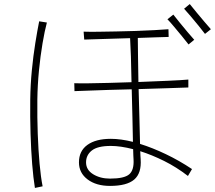

<svg xmlns="http://www.w3.org/2000/svg" viewBox="-20 -895 1059 946"><path d="M926 -62 906 -28Q849 -72 788.5 -102Q728 -132 671 -150Q672 -136 672 -126Q672 -116 673 -111Q678 -42 641.5 -10.5Q605 21 522 21Q454 21 411.5 -11Q369 -43 369 -95Q369 -151 410.5 -181Q452 -211 526 -211Q575 -211 635 -196Q634 -247 632.5 -316Q631 -385 629 -455Q571 -454 516 -452Q461 -450 416.5 -448.5Q372 -447 347 -446L346 -485Q370 -484 414 -484.5Q458 -485 514 -486.5Q570 -488 628 -490Q627 -558 625 -616.5Q623 -675 621 -707Q554 -705 492 -703Q430 -701 395 -700L392 -739Q419 -738 461 -738.5Q503 -739 551.5 -740Q600 -741 649 -742.5Q698 -744 740 -746.5Q782 -749 810 -751L811 -713Q784 -712 744 -711Q704 -710 659 -708Q659 -677 660 -618.5Q661 -560 662 -491Q740 -494 807.5 -497Q875 -500 908 -503V-464Q874 -463 807 -460.5Q740 -458 663 -456Q665 -382 667 -309.5Q669 -237 670 -186Q731 -167 797 -135.5Q863 -104 926 -62ZM638 -109Q637 -115 637 -128Q637 -141 636 -160Q605 -168 577.5 -172Q550 -176 526 -176Q461 -176 432.5 -153.5Q404 -131 404 -95Q404 -58 439 -36.5Q474 -15 522 -15Q592 -15 616.5 -36Q641 -57 638 -109ZM211 -784Q200 -743 189.5 -681Q179 -619 172 -547.5Q165 -476 164 -404Q163 -316 166 -235Q169 -154 175 -88Q181 -22 190 23L152 31Q144 -18 138.5 -86.5Q133 -155 130.5 -236.5Q128 -318 129 -404Q130 -478 137 -549.5Q144 -621 154 -683Q164 -745 173 -790ZM1019 -751 990 -728Q978 -744 958.5 -768Q939 -792 919.5 -815Q900 -838 887 -852L915 -875Q928 -859 947.5 -835Q967 -811 986.5 -788.5Q1006 -766 1019 -751ZM937 -699 909 -676Q897 -692 877 -716Q857 -740 837.5 -763.5Q818 -787 805 -800L834 -823Q847 -807 866 -783Q885 -759 904.5 -736.5Q924 -714 937 -699Z"/></svg>

Font: Zen Kaku Gothic Antique Light
Style: Regular
Weight: 300
Designer: Yoshimichi Ohira
Foundry: Positype
Version: Version 1.001